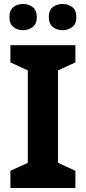

<svg xmlns="http://www.w3.org/2000/svg" viewBox="-20 -940 429 960"><path d="M357 0H32V-86L119 -126V-588L32 -628V-714H357V-628L270 -588V-126L357 -86ZM27 -854Q27 -889 47 -904.5Q67 -920 95 -920Q123 -920 143.5 -904.5Q164 -889 164 -854Q164 -821 143.5 -805Q123 -789 95 -789Q67 -789 47 -805Q27 -821 27 -854ZM224 -854Q224 -889 244 -904.5Q264 -920 293 -920Q321 -920 341.5 -904.5Q362 -889 362 -854Q362 -821 341.5 -805Q321 -789 293 -789Q264 -789 244 -805Q224 -821 224 -854Z"/></svg>

Font: Noto Sans Gurmukhi
Style: Bold
Weight: 700
Designer: Jelle Bosma - Monotype Design Team
Foundry: Monotype Imaging Inc.
Version: Version 2.004; ttfautohint (v1.8.4.7-5d5b)